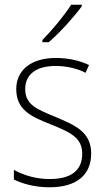

<svg xmlns="http://www.w3.org/2000/svg" viewBox="-20 -836 449 815"><path d="M327 -809V-816H282C253 -770 203 -710 160 -666V-657H187C234 -697 294 -764 327 -809ZM367 -184C367 -278 296 -305 215 -340C137 -372 87 -391 87 -458C87 -522 136 -556 216 -556C262 -556 310 -545 343 -527L358 -560C320 -578 272 -590 217 -590C112 -590 49 -538 49 -458C49 -368 113 -341 198 -307C277 -275 329 -252 329 -184C329 -116 287 -76 190 -76C135 -76 82 -91 39 -115V-74C73 -57 126 -41 190 -41C307 -41 367 -95 367 -184Z"/></svg>

Font: Noto Sans Tamil UI SemiCondensed ExtraLight
Style: Regular
Weight: 200
Width: 4
Designer: Jelle Bosma - Monotype Design Team
Foundry: Monotype Imaging Inc.
Version: Version 2.004